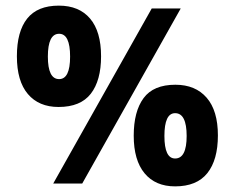

<svg xmlns="http://www.w3.org/2000/svg" viewBox="-20 -652 832 682"><path d="M188 -272Q118 -272 79 -318Q40 -364 40 -452Q40 -540 76.5 -586Q113 -632 189 -632Q261 -632 300 -586Q339 -540 339 -452Q339 -366 302.5 -319Q266 -272 188 -272ZM519 -622H622L272 0H169ZM190 -371Q229 -371 229 -451Q229 -532 190 -532Q150 -532 150 -451Q150 -371 190 -371ZM602 10Q532 10 493.5 -36.5Q455 -83 455 -170Q455 -256 490 -303.5Q525 -351 603 -351Q674 -351 714 -305Q754 -259 754 -171Q754 -84 716.5 -37Q679 10 602 10ZM602 -89Q643 -89 643 -169Q643 -250 602 -250Q564 -250 564 -169Q564 -89 602 -89Z"/></svg>

Font: Noto Sans Gurmukhi Condensed
Style: Bold
Weight: 700
Width: 3
Designer: Jelle Bosma - Monotype Design Team
Foundry: Monotype Imaging Inc.
Version: Version 2.004; ttfautohint (v1.8.4.7-5d5b)